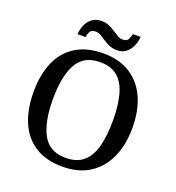

<svg xmlns="http://www.w3.org/2000/svg" viewBox="-160 -1034 1073 1171"><g transform="rotate(20 377.0 -448.5)"><path d="M377 10Q269 10 197.5 -36Q126 -82 91 -165Q56 -248 56 -359Q56 -470 91 -552Q126 -634 198 -679.5Q270 -725 378 -725Q481 -725 552.5 -679.5Q624 -634 661 -551.5Q698 -469 698 -358Q698 -247 660.5 -164.5Q623 -82 551.5 -36Q480 10 377 10ZM377 -47Q449 -47 491.5 -84Q534 -121 552.5 -190.5Q571 -260 571 -358Q571 -456 552.5 -525.5Q534 -595 491.5 -631.5Q449 -668 378 -668Q271 -668 226.5 -586.5Q182 -505 182 -358Q182 -211 226.5 -129Q271 -47 377 -47ZM445 -771Q418 -771 396 -780.5Q374 -790 355.5 -802.5Q337 -815 320.5 -824.5Q304 -834 288 -834Q260 -834 251 -817.5Q242 -801 239 -781H188Q190 -815 203 -843.5Q216 -872 240 -889.5Q264 -907 300 -907Q327 -907 348.5 -897.5Q370 -888 388.5 -875.5Q407 -863 423.5 -853.5Q440 -844 456 -844Q483 -844 492.5 -860.5Q502 -877 505 -897H555Q553 -865 540 -836Q527 -807 504 -789Q481 -771 445 -771Z"/></g></svg>

Font: Noto Serif Kannada Medium
Style: Regular
Weight: 500
Version: Version 2.003